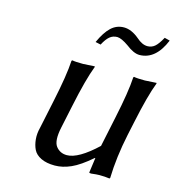

<svg xmlns="http://www.w3.org/2000/svg" viewBox="-97 -705 732 799"><g transform="rotate(15 269.0 -306.0)"><path d="M454.1 -569.8Q471.7 -569.8 485.1 -580.8Q498.5 -591.8 515.1 -622.1L538.1 -616.2Q501 -526.4 431.6 -525.9Q406.7 -525.9 373.5 -551.8Q342.3 -573.7 324.2 -574.2Q305.2 -574.2 291.5 -562.7Q277.8 -551.3 264.6 -525.9L241.7 -530.8Q262.2 -576.2 285.6 -598.1Q309.1 -620.1 340.8 -620.1Q373 -620.1 406.7 -591.8Q431.2 -569.8 454.1 -569.8ZM363.8 -64Q315.4 -22 279.5 -6.1Q243.7 9.8 210 9.8Q174.3 9.8 150.6 -1.7Q127 -13.2 117.7 -32.2Q108.4 -51.3 106.2 -75.7Q104 -100.1 110.8 -126L136.7 -249Q161.6 -365.7 165 -429.2L168 -432.1Q181.6 -429.2 215.3 -429.2L264.6 -432.1L265.1 -429.2Q242.2 -370.1 216.8 -249L195.8 -149.9Q183.1 -90.3 200.4 -67.6Q217.8 -44.9 247.6 -44.9Q296.9 -44.9 375.5 -119.1L402.8 -249Q427.7 -365.7 431.2 -429.2L433.6 -432.1Q447.3 -429.2 481 -429.2L530.8 -432.1L531.2 -429.2Q508.3 -370.1 482.9 -249L470.7 -191.9Q449.2 -90.3 446.8 0L444.3 2.9Q425.3 0 400.4 0Q389.6 0 365.2 2.9Q356.4 2.9 356.9 0L365.7 -64Z"/></g></svg>

Font: Linux Biolinum
Style: Italic
Weight: 400
Italic angle: -12°
Designer: Philipp H. Poll
Foundry: Philipp H. Poll
Version: Version 1.1.3 ; ttfautohint (v0.9)